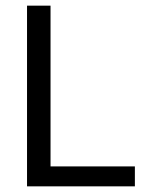

<svg xmlns="http://www.w3.org/2000/svg" viewBox="-20 -659 527 679"><path d="M158.7 0H75.6V-639H158.7ZM120.2 -70.5H457V0H120.2Z"/></svg>

Font: Anek Gujarati Medium
Style: Regular
Weight: 500
Designer: Mrunmayee Ghaisas (Gujarati), Yesha Goshar (Latin)
Foundry: Ek Type
Version: Version 1.003